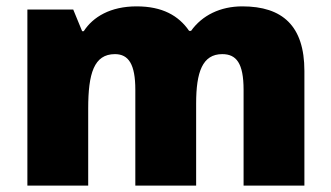

<svg xmlns="http://www.w3.org/2000/svg" viewBox="-20 -583 1040 603"><path d="M741 -563C672 -563 615 -535 580 -486H574C541 -534 490 -563 409 -563C327 -563 272 -530 243 -485H238L210 -553H66V0H257V-242C257 -352 275 -413 341 -413C384 -413 405 -381 405 -301V0H596V-258C596 -357 616 -413 678 -413C722 -413 745 -385 745 -301V0H936V-360C936 -502 867 -563 741 -563Z"/></svg>

Font: Noto Sans Malayalam Black
Style: Regular
Weight: 900
Designer: Jelle Bosma - Monotype Design Team
Foundry: Monotype Imaging Inc.
Version: Version 2.104